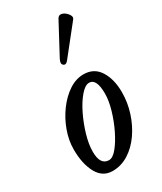

<svg xmlns="http://www.w3.org/2000/svg" viewBox="-181 -758 705 837"><g transform="rotate(-30 172.0 -339.5)"><path d="M129 13Q79 13 53.5 -34Q28 -81 28 -153Q28 -199 45 -245.5Q62 -292 90.5 -330.5Q119 -369 154.5 -392.5Q190 -416 228 -416Q281 -416 308 -373Q335 -330 335 -265Q335 -213 319 -163.5Q303 -114 275 -74Q247 -34 209.5 -10.5Q172 13 129 13ZM139 -36Q158 -36 180 -63Q202 -90 222 -131Q242 -172 255 -216.5Q268 -261 268 -297Q268 -372 231 -372Q211 -372 187 -344Q163 -316 142.5 -274Q122 -232 108.5 -186Q95 -140 95 -103Q95 -36 139 -36ZM196 -503Q184 -488 173 -496.5Q162 -505 173 -526L256 -681Q263 -693 274 -692Q285 -691 295.5 -682.5Q306 -674 311 -663.5Q316 -653 309 -645Z"/></g></svg>

Font: Junicode Two Beta Condensed Medium
Style: Italic
Weight: 500
Width: 3
Italic angle: -9°
Version: Version 1.053; ttfautohint (v1.8.4)